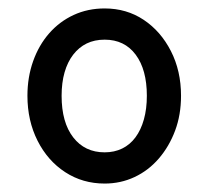

<svg xmlns="http://www.w3.org/2000/svg" viewBox="-20 -965 494 455"><path d="M228 -530Q176 -530 134.5 -557Q93 -584 69 -631.5Q45 -679 45 -738Q45 -782 58.5 -820Q72 -858 96.5 -886Q121 -914 154.5 -929.5Q188 -945 228 -945Q280 -945 320.5 -918Q361 -891 385 -844Q409 -797 409 -738Q409 -693 395 -655.5Q381 -618 356.5 -589.5Q332 -561 299 -545.5Q266 -530 228 -530ZM228 -604Q251 -604 269.5 -613Q288 -622 301 -639.5Q314 -657 321 -682Q328 -707 328 -738Q328 -800 301.5 -835.5Q275 -871 228 -871Q204 -871 185.5 -862Q167 -853 153.5 -835.5Q140 -818 133 -793.5Q126 -769 126 -738Q126 -675 153.5 -639.5Q181 -604 228 -604Z"/></svg>

Font: Playwrite DE Grund
Style: Regular
Weight: 400
Designer: Veronika Burian, José Scaglione
Foundry: TypeTogether
Version: Version 1.002